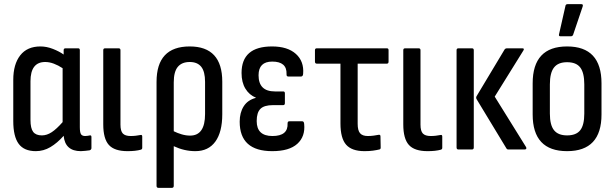

<svg xmlns="http://www.w3.org/2000/svg" viewBox="-20 -721 2966 926"><path d="M153 8Q96 8 70 -27.5Q44 -63 44 -137V-336Q44 -411 77.5 -454Q111 -497 175 -497Q205 -497 235.5 -485Q266 -473 287 -458V-479Q287 -488 296 -488H357Q365 -488 365 -479V-108Q365 -83 370.5 -74Q376 -65 391 -65Q397 -65 402.5 -66Q408 -67 414 -68Q421 -69 421 -60V-7Q421 1 412 4Q403 5 391 6.5Q379 8 370 8Q294 8 287 -66Q256 -31 223 -11.5Q190 8 153 8ZM127 -143Q127 -102 140 -85Q153 -68 182 -68Q206 -68 229.5 -83.5Q253 -99 282 -132V-392Q261 -406 239.5 -414Q218 -422 198 -422Q127 -422 127 -329Z M595 8Q532 8 505 -22Q478 -52 478 -121V-479Q478 -488 487 -488H552Q561 -488 561 -479V-120Q561 -89 572.5 -77Q584 -65 610 -65Q624 -65 635.5 -66.5Q647 -68 658 -70Q666 -72 666 -62V-8Q666 -1 659 1Q634 8 595 8Z M744 185Q735 185 735 175V-326Q735 -497 895 -497Q1052 -497 1052 -327V-170Q1052 -84 1018.5 -38Q985 8 922 8Q869 8 818 -16V175Q818 185 809 185ZM818 -324V-88Q836 -79 856.5 -73Q877 -67 897 -67Q969 -67 969 -171V-326Q969 -376 950.5 -399Q932 -422 895 -422Q857 -422 837.5 -398.5Q818 -375 818 -324Z M1293 8Q1136 8 1136 -134Q1136 -178 1155.5 -208.5Q1175 -239 1214 -249V-250Q1182 -263 1163.5 -293.5Q1145 -324 1145 -369Q1145 -497 1292 -497Q1367 -497 1407 -461Q1447 -425 1442 -365Q1441 -352 1432 -352H1370Q1361 -352 1362 -364Q1364 -424 1293 -424Q1227 -424 1227 -358Q1227 -280 1306 -280H1346Q1354 -280 1354 -271V-224Q1354 -214 1346 -214H1297Q1254 -214 1236 -196Q1218 -178 1218 -137Q1218 -65 1294 -65Q1370 -65 1367 -126Q1367 -136 1375 -136H1438Q1446 -136 1447 -123Q1453 -63 1414 -27.5Q1375 8 1293 8Z M1738 8Q1677 8 1649.5 -23Q1622 -54 1622 -126V-414H1508Q1499 -414 1499 -424V-479Q1499 -488 1508 -488H1846Q1854 -488 1854 -479V-424Q1854 -414 1846 -414H1705V-124Q1705 -92 1716.5 -78.5Q1728 -65 1754 -65Q1769 -65 1783 -67Q1797 -69 1807 -71Q1815 -72 1815 -63L1816 -9Q1816 -1 1809 0Q1797 3 1779 5.5Q1761 8 1738 8Z M2042 8Q1979 8 1952 -22Q1925 -52 1925 -121V-479Q1925 -488 1934 -488H1999Q2008 -488 2008 -479V-120Q2008 -89 2019.5 -77Q2031 -65 2057 -65Q2071 -65 2082.5 -66.5Q2094 -68 2105 -70Q2113 -72 2113 -62V-8Q2113 -1 2106 1Q2081 8 2042 8Z M2432 0Q2425 0 2422 -6L2279 -242Q2274 -250 2279 -258L2414 -483Q2418 -488 2424 -488H2499Q2511 -488 2504 -477L2366 -255L2517 -12Q2520 -7 2518 -3.5Q2516 0 2510 0ZM2191 0Q2182 0 2182 -10V-479Q2182 -488 2191 -488H2256Q2265 -488 2265 -479V-10Q2265 0 2256 0Z M2715 8Q2549 8 2549 -169V-319Q2549 -497 2715 -497Q2881 -497 2881 -319V-169Q2881 8 2715 8ZM2715 -68Q2759 -68 2778.5 -93Q2798 -118 2798 -173V-314Q2798 -370 2778.5 -395.5Q2759 -421 2715 -421Q2672 -421 2652 -395.5Q2632 -370 2632 -314V-173Q2632 -118 2652 -93Q2672 -68 2715 -68ZM2683 -546Q2674 -546 2676 -555L2707 -692Q2708 -701 2718 -701H2784Q2794 -701 2790 -689L2744 -553Q2741 -546 2733 -546Z"/></svg>

Font: Sofia Sans Condensed Medium
Style: Regular
Weight: 500
Designer: Botio Nikoltchev, Ani Petrova
Foundry: lettersoup
Version: Version 4.101; ttfautohint (v1.8.4.7-5d5b)